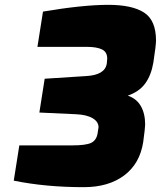

<svg xmlns="http://www.w3.org/2000/svg" viewBox="-20 -769 666 795"><path d="M37 -21 60 -167H278Q336 -167 357.5 -177.5Q379 -188 384 -216L388 -242Q388 -265 363.5 -279.5Q339 -294 295 -296L143 -303L165 -443L336 -454Q414 -458 422 -505L424 -526Q424 -554 402 -564.5Q380 -575 339 -575H135L158 -721Q324 -749 428 -749Q527 -749 576.5 -717Q626 -685 626 -601Q626 -582 615 -510Q606 -457 581 -423Q556 -389 509 -373Q545 -361 563 -330Q581 -299 581 -253Q581 -240 573 -181Q559 -91 494 -42.5Q429 6 327 6Q169 6 37 -21Z"/></svg>

Font: Exo Black
Style: Italic
Weight: 900
Italic angle: -9°
Designer: Natanael Gama
Foundry: Natanael Gama
Version: Version 1.500; ttfautohint (v1.6)